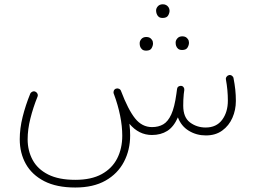

<svg xmlns="http://www.w3.org/2000/svg" viewBox="-20 -609 1171 878"><path d="M70.3 27.8Q70.3 -21.5 83.5 -74.5Q96.7 -127.4 118.2 -180.2Q121.1 -187 128.2 -189.9Q135.3 -192.9 141.6 -189.9Q148.4 -187 151.4 -180.2Q154.3 -173.3 151.4 -166.5Q131.3 -116.7 118.9 -66.9Q106.4 -17.1 106.4 27.8Q106.4 80.1 129.2 122.3Q151.9 164.6 200.2 189Q248.5 213.4 324.2 213.4Q397.5 213.4 445.1 187.3Q492.7 161.1 515.9 115.5Q539.1 69.8 539.1 11.7Q539.1 -31.7 529.3 -80.3Q519.5 -128.9 501.5 -177.2Q500.5 -178.7 500 -180.7Q497.6 -187.5 500.5 -194.3Q503.4 -201.2 510.3 -203.6Q517.1 -206.1 523.9 -203.1Q530.8 -200.2 533.2 -193.4Q565.9 -107.4 597.7 -67.6Q629.4 -27.8 675.3 -27.8Q704.6 -27.8 726.3 -40.3Q748 -52.7 763.2 -85.7Q778.3 -118.7 786.6 -179.7Q787.6 -189.5 789.6 -201.7Q791 -214.8 805.2 -216.3Q806.2 -216.3 806.6 -216.3Q807.6 -216.3 808.1 -216.3Q808.1 -216.3 808.6 -216.3Q815.4 -215.8 819.6 -210Q823.7 -204.1 822.8 -197.3Q821.8 -187.5 820.3 -178.7Q818.8 -164.6 818.4 -152.1Q817.9 -139.6 817.9 -125.5Q817.9 -72.3 848.9 -49.1Q879.9 -25.9 920.4 -25.9Q969.7 -25.9 995.8 -61Q1022 -96.2 1022 -148.9Q1022 -196.8 1013.2 -245.1Q1011.7 -252 1016.1 -258.1Q1020.5 -264.2 1027.3 -265.6Q1034.2 -267.1 1040.5 -262.7Q1046.9 -258.3 1047.9 -251.5Q1053.2 -224.6 1055.9 -199.5Q1058.6 -174.3 1058.6 -147.5Q1058.6 -106 1042.7 -70.1Q1026.9 -34.2 996.3 -12Q965.8 10.3 921.4 10.3Q878.4 10.3 843.5 -11Q808.6 -32.2 793.5 -72.3Q774.4 -28.8 744.9 -10.3Q715.3 8.3 674.8 8.3Q614.7 8.3 571.8 -43Q575.2 -15.6 575.2 9.8Q575.2 77.1 546.6 131.3Q518.1 185.5 462.4 217Q406.7 248.5 324.2 248.5Q238.8 248.5 182.4 219.5Q126 190.4 98.1 140.6Q70.3 90.8 70.3 27.8ZM693.8 -561Q693.8 -571.3 701.9 -580.3Q710 -589.4 724.6 -589.4Q741.2 -589.4 750.5 -576.2Q755.4 -568.4 755.4 -560.1Q755.4 -549.3 748.8 -538.1Q742.2 -526.9 723.6 -526.9Q711.4 -526.9 705.1 -532.7Q698.7 -538.6 696.3 -546.4Q693.8 -553.7 693.8 -561ZM783.2 -414.6Q783.2 -424.8 791.3 -433.8Q799.3 -442.9 814 -442.9Q831.1 -442.9 839.4 -429.7Q844.2 -423.3 844.2 -413.6Q844.2 -402.8 837.6 -391.6Q831.1 -380.4 813 -380.4Q800.8 -380.4 794.2 -386.2Q787.6 -392.1 785.2 -399.9Q783.2 -405.8 783.2 -414.6ZM618.7 -411.6Q618.7 -421.9 626.7 -430.9Q634.8 -439.9 649.4 -439.9Q666.5 -439.9 674.8 -426.8Q679.7 -420.4 679.7 -410.6Q679.7 -399.9 673.3 -388.7Q667 -377.4 648.4 -377.4Q636.2 -377.4 629.6 -383.3Q623 -389.2 620.6 -397Q618.7 -402.8 618.7 -411.6Z"/></svg>

Font: Mikhak-DS1-FD ExtraLight
Style: Regular
Weight: 200
Designer: Amin Abedi
Version: Version 3.2